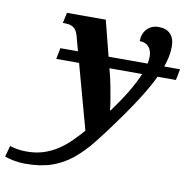

<svg xmlns="http://www.w3.org/2000/svg" viewBox="-253 -631 953 956"><g transform="rotate(10 223.0 -153.0)"><path d="M-2 -301 9 -357H614L603 -301ZM-64 240Q-92 240 -119.5 235Q-147 230 -168 222L-153 166Q-141 170 -120 174.5Q-99 179 -68 179Q-22 179 16 167Q54 155 86.5 134Q119 113 147.5 85Q176 57 203 26L78 -430Q73 -450 64 -461.5Q55 -473 42 -478Q29 -483 9 -483H-1L11 -536H207L273 -277Q280 -251 287 -214.5Q294 -178 299.5 -145Q305 -112 306 -95H309Q349 -149 381.5 -202.5Q414 -256 434 -304.5Q454 -353 454 -391Q454 -414 446.5 -429Q439 -444 425.5 -452Q412 -460 392 -460Q392 -499 415 -522.5Q438 -546 472 -546Q513 -546 533.5 -523.5Q554 -501 554 -461Q554 -409 531 -349Q508 -289 466 -219Q424 -149 365 -67Q311 9 265.5 66.5Q220 124 173 162.5Q126 201 69.5 220.5Q13 240 -64 240Z"/></g></svg>

Font: Noto Serif
Style: Italic
Weight: 400
Italic angle: -12°
Designer: Monotype Design Team
Foundry: Monotype Imaging Inc.
Version: Version 2.013